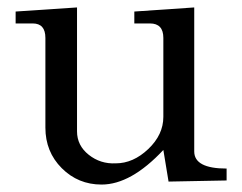

<svg xmlns="http://www.w3.org/2000/svg" viewBox="-20 -488 651 516"><path d="M22 -425V-457L187 -468V-135Q187 -97 218.5 -72Q250 -47 291 -49Q338 -49 378.5 -87.5Q419 -126 419 -174V-386Q419 -425 383 -425H341V-457L502 -468V-81Q502 -35 589 -35V-3L433 0L419 -85Q332 8 253 8Q190 8 146 -36Q102 -80 102 -145V-386Q102 -425 68 -425Z"/></svg>

Font: Academico
Style: Regular
Weight: 400
Foundry: Steinberg Media Technologies GmbH
Version: Version 0.902